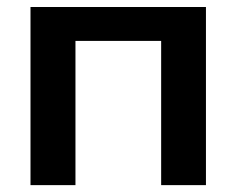

<svg xmlns="http://www.w3.org/2000/svg" viewBox="-20 -539 689 559"><path d="M68.8 -518.6V0H199.7V-419.9H449.2V0H579.6V-518.6Z"/></svg>

Font: Roboto Flex
Style: wght 600 wdth 140 opsz 13.0 GRAD 0.00 slnt 0.00 XTRA 468 XOPQ 96 YOPQ 79 YTLC 514 YTUC 712 YTAS 750 YTDE -203.00 YTFI 738
Weight: 600
Width: 8
Designer: Berlow after Robertson
Foundry: Google
Version: Version 3.100